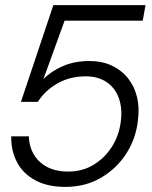

<svg xmlns="http://www.w3.org/2000/svg" viewBox="-20 -720 595 752"><path d="M236 12Q166 12 118 -14Q70 -40 46.5 -85Q23 -130 24 -186H93Q95 -124 136 -86Q177 -48 247 -48Q302 -48 345.5 -74Q389 -100 417.5 -144Q446 -188 453 -243Q460 -295 445.5 -335.5Q431 -376 397.5 -398.5Q364 -421 316 -421Q254 -421 205.5 -393.5Q157 -366 128 -321H62L189 -700H550L539 -639H233L150 -410Q180 -441 226 -461Q272 -481 330 -481Q379 -481 417 -463.5Q455 -446 480.5 -414.5Q506 -383 516.5 -340.5Q527 -298 520 -247Q512 -176 474 -117.5Q436 -59 375 -23.5Q314 12 236 12Z"/></svg>

Font: DM Sans 36pt Light
Style: Italic
Weight: 300
Italic angle: -10°
Designer: Colophon Foundry, Jonny Pinhorn
Foundry: Colophon Foundry
Version: Version 4.004;gftools[0.9.30]